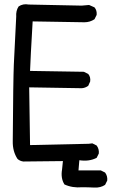

<svg xmlns="http://www.w3.org/2000/svg" viewBox="-20 -753 540 888"><path d="M360 113Q315 117 278 100Q260 71 267 31L271 -8L88 -6Q72 -8 61 -18Q38 -53 39 -100Q41 -388 44 -455Q47 -522 55 -676Q53 -703 66 -723Q86 -737 113 -732L358 -727L392 -730L417 -719Q429 -705 427 -684L417 -664Q396 -650 370.5 -650Q345 -650 131 -654Q121 -483 119 -425L368 -421L388 -411Q400 -397 397 -376L388 -356Q374 -346 358 -345L115 -349L119 -82L390 -88L407 -90L427 -80Q439 -64 437 -43L427 -23Q392 -5 347 -12L343 35H446L466 45Q478 61 476 82L466 102Q445 116 416 114.5Q387 113 360 113Z"/></svg>

Font: NaniFont Regular
Style: Regular
Weight: 400
Designer: Nanigashitei
Version: Version 1.036